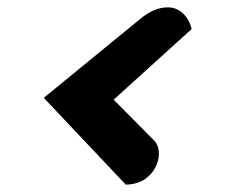

<svg xmlns="http://www.w3.org/2000/svg" viewBox="-20 -505 616 522"><path d="M322 -3 99 -239 363 -455Q380 -469 398.5 -477Q417 -485 436 -485Q460 -485 477.5 -468.5Q495 -452 501 -426L289 -234L399 -123Q412 -110 412 -86Q412 -70 403 -51Q394 -32 374 -18Q354 -4 322 -3Z"/></svg>

Font: Sansita Swashed Black
Style: Regular
Weight: 900
Designer: Pablo Cosgaya
Foundry: Omnibus-Type
Version: Version 1.003; ttfautohint (v1.8.3)